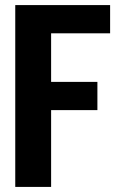

<svg xmlns="http://www.w3.org/2000/svg" viewBox="-20 -735 458 755"><path d="M413 -715V-604H181V-413H363V-302H181V0H40V-715Z"/></svg>

Font: Akshar SemiBold
Style: Regular
Weight: 600
Designer: Tall Chai
Foundry: Tall Chai
Version: Version 1.000